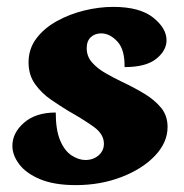

<svg xmlns="http://www.w3.org/2000/svg" viewBox="-20 -529 535 558"><path d="M200 9Q138 9 97 -8Q56 -25 36 -51.5Q16 -78 16 -105Q16 -143 50 -172.5Q84 -202 142 -202Q142 -151 155 -120.5Q168 -90 188.5 -77Q209 -64 228 -64Q251 -64 266.5 -77.5Q282 -91 282 -111Q282 -139 253 -160Q224 -181 178 -207Q155 -221 128 -239.5Q101 -258 82 -284.5Q63 -311 63 -348Q63 -387 85.5 -417Q108 -447 145 -467.5Q182 -488 225 -498.5Q268 -509 309 -509Q386 -509 425 -478Q464 -447 464 -412Q464 -382 434 -358Q404 -334 342 -334Q343 -385 321 -408.5Q299 -432 274 -432Q256 -432 244 -421Q232 -410 232 -389Q232 -365 247.5 -347.5Q263 -330 286.5 -316.5Q310 -303 335 -291Q369 -275 399 -257Q429 -239 448 -216Q467 -193 467 -160Q467 -115 430.5 -76.5Q394 -38 333 -14.5Q272 9 200 9Z"/></svg>

Font: Agbalumo
Style: Regular
Weight: 400
Designer: Raphael Alegbeleye
Foundry: Sorkin Type Co.
Version: Version 1.000; ttfautohint (v1.8.4)